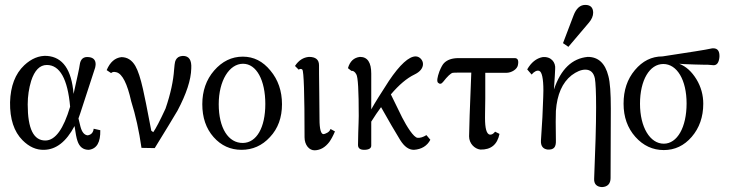

<svg xmlns="http://www.w3.org/2000/svg" viewBox="-20 -605 2971 783"><path d="M362 -80C361 -69 356 -61 349 -57C346 -55 342 -54 338 -53C324 -54 314 -66 308 -89L300 -122L307 -142L368 -329C369 -334 370 -339 370 -343C370 -360 361 -370 343 -372C320 -375 308 -364 305 -340C304 -329 295 -290 280 -222C272 -321 236 -372 172 -377C139 -379 108 -366 79 -339C42 -304 23 -254 21 -188C20 -120 37 -68 72 -33C99 -6 128 7 160 6C209 5 250 -27 284 -91C288 -62 292 -41 296 -30C304 -6 319 6 342 6C375 2 390 -25 389 -74ZM266 -170C239 -79 206 -33 166 -32C117 -31 93 -80 93 -179C93 -213 98 -245 107 -275C121 -318 142 -340 171 -340C224 -340 256 -283 266 -170Z M760 -326C762 -360 751 -377 726 -377C723 -377 719 -376 714 -375C704 -372 697 -364 694 -353C693 -348 691 -337 690 -321C687 -276 676 -223 655 -162C632 -112 615 -80 605 -66L597 -72C580 -163 568 -220 563 -242C553 -286 543 -317 532 -336C518 -360 499 -372 475 -372C449 -369 429 -352 415 -319L433 -307C438 -312 445 -313 456 -310C479 -303 499 -264 515 -192C533 -135 547 -72 557 -2L611 -1C656 -74 687 -125 704 -154C740 -222 759 -279 760 -326Z M1130 -180C1130 -234 1114 -280 1083 -317C1052 -355 1015 -374 970 -374C925 -374 886 -355 853 -317C821 -280 805 -234 805 -180C805 -126 820 -81 851 -46C882 -11 920 6 965 6C1010 6 1049 -11 1081 -46C1114 -81 1130 -126 1130 -180ZM1062 -181C1062 -84 1026 -23 971 -22C911 -21 872 -83 872 -180C872 -276 915 -345 971 -345C1026 -345 1062 -278 1062 -181Z M1328 -79C1325 -71 1319 -65 1311 -62C1308 -60 1304 -59 1300 -58C1289 -57 1283 -78 1283 -119C1283 -127 1283 -163 1282 -227C1281 -291 1281 -328 1281 -339C1281 -362 1267 -373 1240 -373C1217 -371 1198 -359 1183 -336L1198 -321C1204 -325 1209 -325 1213 -321C1219 -314 1222 -222 1222 -45C1222 -14 1241 9 1264 8C1287 7 1306 -4 1323 -26C1330 -36 1338 -50 1346 -69Z M1719 -54C1706 -46 1694 -42 1683 -43C1667 -44 1639 -89 1620 -126L1574 -220C1607 -259 1639 -286 1670 -301C1693 -312 1705 -327 1705 -344C1705 -360 1691 -375 1675 -375C1648 -375 1611 -342 1566 -275C1533 -224 1509 -186 1494 -159V-305C1494 -350 1479 -373 1448 -373C1423 -370 1407 -355 1399 -327L1413 -316C1420 -317 1427 -313 1433 -302C1440 -291 1443 -235 1443 -132C1443 -118 1442 -96 1441 -65C1440 -34 1440 -17 1440 -14C1440 -1 1448 6 1465 6C1484 6 1494 0 1494 -11V-109C1508 -131 1521 -151 1534 -168C1565 -113 1591 -68 1612 -34C1629 -7 1647 6 1668 6C1699 4 1722 -10 1735 -35Z M2092 -339C2096 -358 2092 -368 2079 -368H1850C1823 -368 1804 -361 1791 -348C1785 -342 1779 -331 1772 -314C1763 -289 1761 -274 1766 -268C1773 -261 1780 -262 1787 -271C1805 -294 1818 -306 1826 -308C1831 -309 1856 -309 1902 -309C1896 -162 1893 -76 1893 -49C1893 -20 1915 2 1939 5C1982 6 2008 -15 2017 -59L1999 -68C1992 -59 1985 -55 1977 -56C1964 -59 1958 -82 1958 -123C1958 -120 1958 -147 1959 -203V-308H2044C2067 -308 2089 -323 2092 -339Z M2471 -162C2471 -225 2468 -269 2461 -295C2448 -347 2420 -373 2377 -373C2313 -367 2267 -323 2239 -240C2242 -287 2244 -314 2244 -323C2247 -351 2227 -376 2192 -372C2167 -367 2146 -350 2130 -322L2148 -301C2159 -314 2170 -319 2179 -316C2190 -312 2196 -285 2196 -236C2196 -221 2195 -201 2194 -176C2193 -147 2192 -130 2192 -127L2186 -31C2185 -9 2195 3 2214 5C2238 6 2248 -4 2247 -32C2246 -93 2246 -134 2247 -153C2252 -220 2273 -268 2311 -298C2331 -313 2350 -321 2367 -321C2388 -321 2401 -309 2406 -285C2409 -268 2411 -229 2411 -167C2411 -93 2408 4 2403 124C2402 145 2413 157 2435 158C2458 157 2470 144 2470 121ZM2399 -553C2399 -574 2388 -585 2367 -585C2346 -585 2330 -571 2319 -542L2276 -429L2298 -414L2382 -513C2393 -526 2399 -540 2399 -553Z M2914 -373C2915 -396 2907 -408 2889 -408C2886 -408 2883 -408 2880 -407C2859 -402 2793 -392 2682 -375C2637 -375 2600 -356 2569 -319C2538 -282 2523 -237 2523 -182C2523 -128 2539 -83 2571 -47C2603 -11 2642 7 2687 7C2732 7 2770 -11 2801 -47C2832 -83 2848 -128 2848 -182C2848 -217 2839 -251 2820 -282C2801 -313 2778 -334 2750 -345C2757 -344 2777 -343 2812 -342C2841 -341 2859 -341 2866 -341C2871 -341 2886 -339 2890 -339C2904 -339 2912 -350 2914 -373ZM2780 -183C2780 -86 2742 -19 2687 -19C2631 -19 2590 -86 2590 -182C2590 -278 2629 -344 2685 -344C2741 -344 2780 -279 2780 -183Z"/></svg>

Font: GFS Philostratos
Style: Regular
Weight: 400
Designer: George D. Matthiopoulos
Foundry: George D. Matthiopoulos
Version: Version 1.000